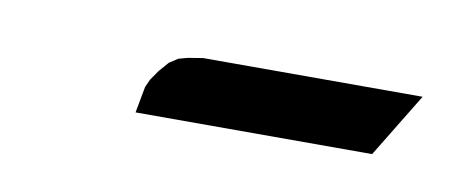

<svg xmlns="http://www.w3.org/2000/svg" viewBox="-25 -316 363 151"><g transform="rotate(10 156.5 -240.5)"><path d="M85 -214.8 86.9 -225.1 88.9 -235.8 91.8 -242.2 97.2 -250 104 -257.8 110.8 -262.2 118.2 -264.2 129.9 -266.1H305.2L273.9 -214.8Z"/></g></svg>

Font: Petahja
Style: Italic
Weight: 400
Designer: T. Christopher White
Version: Version 1.1